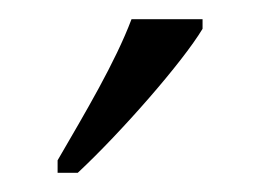

<svg xmlns="http://www.w3.org/2000/svg" viewBox="-20 -786 271 200"><path d="M40 -619V-606H61C106 -648 170 -721 191 -756V-766H117C100 -721 69 -669 40 -619Z"/></svg>

Font: Noto Serif Sinhala Condensed Light
Style: Regular
Weight: 300
Width: 3
Designer: Jelle Bosma - Monotype Design Team
Foundry: Monotype Imaging Inc.
Version: Version 2.007